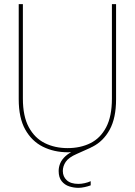

<svg xmlns="http://www.w3.org/2000/svg" viewBox="-20 -720 648 923"><path d="M306 12Q240 12 186.5 -14.5Q133 -41 101.5 -97Q70 -153 70 -243V-700H90V-246Q90 -161 118.5 -108.5Q147 -56 195.5 -32Q244 -8 305 -8Q367 -8 415 -32Q463 -56 490.5 -108.5Q518 -161 518 -246V-700H538V-243Q538 -153 507.5 -97Q477 -41 424.5 -14.5Q372 12 306 12ZM357 183Q335 183 313 176Q291 169 276.5 151Q262 133 262 102Q262 83 269.5 65Q277 47 295 30.5Q313 14 344 1L405 -26L416 -10L349 20Q310 37 296 58Q282 79 282 102Q282 129 301 146.5Q320 164 357 164Q371 164 387 160.5Q403 157 416 151V171Q403 176 386.5 179.5Q370 183 357 183Z"/></svg>

Font: DM Sans 24pt Thin
Style: Regular
Weight: 250
Designer: Colophon Foundry, Jonny Pinhorn
Foundry: Colophon Foundry
Version: Version 4.004;gftools[0.9.30]